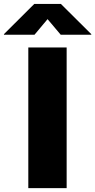

<svg xmlns="http://www.w3.org/2000/svg" viewBox="-101 -973 492 993"><path d="M243.7 -727.5V0H45.4V-727.5ZM77.6 -793.5H-80.6V-796.4L76.2 -952.6H213.9L371.1 -796.4V-793.5H212.9L145 -874Z"/></svg>

Font: Inter 17pt Black
Style: Regular
Weight: 900
Version: Version 4.001;git-66647c0bb